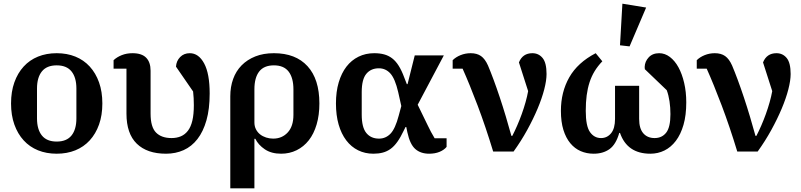

<svg xmlns="http://www.w3.org/2000/svg" viewBox="-20 -823 4350 1043"><path d="M288 -54Q342 -54 368.5 -87Q395 -120 395 -180V-342Q395 -402 368.5 -435Q342 -468 288 -468Q234 -468 207.5 -435Q181 -402 181 -342V-180Q181 -120 207.5 -87Q234 -54 288 -54ZM288 12Q232 12 186.5 -6.5Q141 -25 108.5 -60.5Q76 -96 58 -146.5Q40 -197 40 -261Q40 -325 58 -375.5Q76 -426 108.5 -461.5Q141 -497 186.5 -515.5Q232 -534 288 -534Q344 -534 389.5 -515.5Q435 -497 467.5 -461.5Q500 -426 518 -375.5Q536 -325 536 -261Q536 -197 518 -146.5Q500 -96 467.5 -60.5Q435 -25 389.5 -6.5Q344 12 288 12Z M597 -496Q615 -513 641.5 -523.5Q668 -534 700 -534Q750 -534 774 -509.5Q798 -485 798 -439V-206Q798 -133 827.5 -103Q857 -73 912 -73Q940 -73 962.5 -82.5Q985 -92 1001 -113Q1017 -134 1025 -168Q1033 -202 1033 -252Q1033 -272 1032 -290Q1031 -308 1029 -326L936 -461Q938 -492 958.5 -513Q979 -534 1011 -534Q1059 -534 1089 -478.5Q1119 -423 1119 -315Q1119 -231 1101.5 -169.5Q1084 -108 1052.5 -67.5Q1021 -27 977.5 -7.5Q934 12 882 12Q779 12 723 -42.5Q667 -97 667 -206V-450H597Z M1231 -300Q1231 -351 1246.5 -394Q1262 -437 1292.5 -468Q1323 -499 1367 -516.5Q1411 -534 1468 -534Q1586 -534 1650.5 -463.5Q1715 -393 1715 -261Q1715 -198 1700 -147Q1685 -96 1657.5 -61Q1630 -26 1591.5 -7Q1553 12 1507 12Q1454 12 1418.5 -12Q1383 -36 1367 -69H1362V200H1231ZM1464 -70Q1512 -70 1543 -103.5Q1574 -137 1574 -199V-337Q1574 -400 1548 -434Q1522 -468 1468 -468Q1414 -468 1388 -434.5Q1362 -401 1362 -338V-158Q1362 -137 1370.5 -120.5Q1379 -104 1393 -93Q1407 -82 1425.5 -76Q1444 -70 1464 -70Z M2406 -25Q2392 -8 2367.5 2Q2343 12 2311 12Q2265 12 2236 -13.5Q2207 -39 2193 -104L2187 -133H2183L2173 -113Q2156 -77 2138.5 -52.5Q2121 -28 2101.5 -14Q2082 0 2059 6Q2036 12 2008 12Q1963 12 1925.5 -6.5Q1888 -25 1861 -60.5Q1834 -96 1819.5 -146.5Q1805 -197 1805 -261Q1805 -325 1820 -375.5Q1835 -426 1862 -461Q1889 -496 1927.5 -515Q1966 -534 2013 -534Q2043 -534 2067 -527.5Q2091 -521 2110.5 -506Q2130 -491 2146 -465.5Q2162 -440 2176 -402L2190 -366H2194L2233 -522H2391L2249 -254L2303 -143Q2311 -126 2321 -107Q2331 -88 2341 -72H2406ZM2143 -323Q2126 -396 2100.5 -424Q2075 -452 2038 -452Q1995 -452 1970 -422Q1945 -392 1945 -323V-200Q1945 -131 1970 -100.5Q1995 -70 2039 -70Q2075 -70 2101 -96.5Q2127 -123 2146 -195L2160 -247Z M2659 0Q2618 -135 2574.5 -250Q2531 -365 2493 -450H2439V-496Q2456 -513 2482 -523.5Q2508 -534 2537 -534Q2571 -534 2593 -518.5Q2615 -503 2631 -467Q2645 -434 2661.5 -389.5Q2678 -345 2695 -294Q2712 -243 2728 -189.5Q2744 -136 2758 -85H2763Q2776 -110 2789.5 -141Q2803 -172 2814.5 -204Q2826 -236 2835 -268Q2844 -300 2849 -328L2799 -484Q2819 -534 2872 -534Q2906 -534 2927.5 -508Q2949 -482 2949 -421Q2949 -386 2936.5 -337.5Q2924 -289 2900.5 -233Q2877 -177 2844 -117Q2811 -57 2770 0Z M3205 12Q3167 12 3134.5 -2Q3102 -16 3078 -45Q3054 -74 3040.5 -117.5Q3027 -161 3027 -221Q3027 -323 3072.5 -403Q3118 -483 3216 -534L3252 -490Q3227 -464 3210 -436Q3193 -408 3182.5 -375.5Q3172 -343 3167 -305Q3162 -267 3162 -221Q3162 -138 3185 -105.5Q3208 -73 3245 -73Q3278 -73 3299.5 -99Q3321 -125 3321 -177V-357H3452V-177Q3452 -125 3474.5 -99Q3497 -73 3536 -73Q3576 -73 3599 -102.5Q3622 -132 3622 -203Q3622 -239 3617 -272.5Q3612 -306 3602 -333L3483 -447Q3482 -451 3482 -459Q3483 -489 3504 -511.5Q3525 -534 3561 -534Q3592 -534 3619 -513.5Q3646 -493 3665.5 -457.5Q3685 -422 3696.5 -373Q3708 -324 3708 -267Q3708 -197 3693 -145Q3678 -93 3651.5 -58Q3625 -23 3589.5 -5.5Q3554 12 3513 12Q3387 12 3348 -101H3344Q3326 -38 3291 -13Q3256 12 3205 12ZM3348 -577 3361 -803 3490 -782 3400 -571Z M3985 0Q3944 -135 3900.5 -250Q3857 -365 3819 -450H3765V-496Q3782 -513 3808 -523.5Q3834 -534 3863 -534Q3897 -534 3919 -518.5Q3941 -503 3957 -467Q3971 -434 3987.5 -389.5Q4004 -345 4021 -294Q4038 -243 4054 -189.5Q4070 -136 4084 -85H4089Q4102 -110 4115.5 -141Q4129 -172 4140.5 -204Q4152 -236 4161 -268Q4170 -300 4175 -328L4125 -484Q4145 -534 4198 -534Q4232 -534 4253.5 -508Q4275 -482 4275 -421Q4275 -386 4262.5 -337.5Q4250 -289 4226.5 -233Q4203 -177 4170 -117Q4137 -57 4096 0Z"/></svg>

Font: IBM Plex Serif SmBld
Style: Regular
Weight: 600
Designer: Mike Abbink, Paul van der Laan, Pieter van Rosmalen
Foundry: Bold Monday
Version: Version 3.001